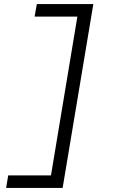

<svg xmlns="http://www.w3.org/2000/svg" viewBox="-20 -780 640 938"><path d="M436 -760 286 138H10L20 77H229L358 -699H149L160 -760Z"/></svg>

Font: iA Writer Duo S
Style: Italic
Weight: 400
Italic angle: -9.5°
Designer: Mike Abbink, Paul van der Laan, Pieter van Rosmalen, Oliver Reichenstein
Foundry: Bold Monday and Information Architects Inc.
Version: Version 2.000